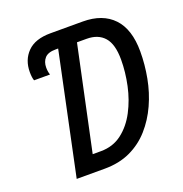

<svg xmlns="http://www.w3.org/2000/svg" viewBox="-128 -827 895 940"><g transform="rotate(-20 319.0 -357.0)"><path d="M113 0 246 -631H233Q193 -631 176 -612Q159 -593 159 -563Q159 -542 165 -525H82Q76 -541 76 -570Q76 -633 116 -673.5Q156 -714 236 -714H404Q507 -714 563 -655Q619 -596 619 -480Q619 -412 606 -343Q593 -274 565 -212.5Q537 -151 494.5 -103Q452 -55 393.5 -27.5Q335 0 259 0ZM271 -87Q334 -87 380.5 -122.5Q427 -158 457.5 -216Q488 -274 502.5 -342Q517 -410 517 -475Q517 -555 485 -591.5Q453 -628 393 -628H343L228 -87Z"/></g></svg>

Font: Noto Sans Condensed Medium
Style: Italic
Weight: 500
Width: 3
Italic angle: -12°
Designer: Monotype Design Team
Foundry: Monotype Imaging Inc.
Version: Version 2.013; ttfautohint (v1.8.4.7-5d5b)